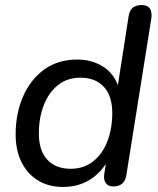

<svg xmlns="http://www.w3.org/2000/svg" viewBox="-20 -732 627 761"><path d="M229 9Q173 9 131 -16.5Q89 -42 65.5 -89Q42 -136 42 -200Q42 -281 71 -348.5Q100 -416 154.5 -456Q209 -496 287 -496Q345 -496 390 -467Q435 -438 452 -380H445L490 -669Q494 -692 507 -702Q520 -712 542 -712Q564 -712 573.5 -699Q583 -686 580 -660L481 -39Q478 -17 465 -5Q452 7 429 7Q408 7 398.5 -7.5Q389 -22 394 -47L405 -118L410 -101Q384 -50 337.5 -20.5Q291 9 229 9ZM260 -63Q313 -63 350 -93Q387 -123 406 -173Q425 -223 425 -284Q425 -352 391.5 -388Q358 -424 299 -424Q246 -424 209.5 -394.5Q173 -365 153.5 -315Q134 -265 134 -203Q134 -135 167.5 -99Q201 -63 260 -63Z"/></svg>

Font: Nunito Medium
Style: Italic
Weight: 500
Designer: Vernon Adams
Foundry: Vernon Adams
Version: Version 3.601